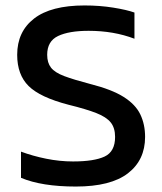

<svg xmlns="http://www.w3.org/2000/svg" viewBox="-20 -674 595 704"><path d="M258 10Q133 10 57 -22V-118Q100 -102 149.5 -92Q199 -82 248 -82Q325 -82 363.5 -100Q402 -118 402 -172Q402 -205 386 -225Q370 -245 333 -259.5Q296 -274 231 -290Q127 -317 85 -358.5Q43 -400 43 -473Q43 -558 105 -606Q167 -654 290 -654Q346 -654 395.5 -646Q445 -638 473 -628V-532Q397 -561 305 -561Q233 -561 193 -542Q153 -523 153 -473Q153 -444 167 -426Q181 -408 215.5 -395Q250 -382 311 -366Q390 -346 433.5 -318.5Q477 -291 494.5 -254.5Q512 -218 512 -172Q512 -87 449 -38.5Q386 10 258 10Z"/></svg>

Font: Kanit
Style: Regular
Weight: 400
Designer: Katatrad Team
Foundry: CadsonDemak
Version: Version 2.000; ttfautohint (v1.8.3)